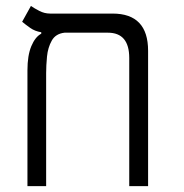

<svg xmlns="http://www.w3.org/2000/svg" viewBox="-20 -632 626 652"><path d="M482.9 -459.5V0H418.9V-435.1Q418.9 -521 346.2 -521H199.2Q168.9 -517.6 155.8 -494.1Q142.6 -470.7 139.6 -439.9Q136.7 -409.2 136.7 -383.8V0H73.2V-393.1Q73.2 -443.8 86.4 -475.3Q99.6 -506.8 120.1 -517.6V-522.5Q98.6 -525.9 82.8 -537.1Q66.9 -548.3 55.2 -558.1L85 -611.8Q96.2 -604 113.5 -595Q130.9 -585.9 150.4 -585.9H362.3Q482.9 -585.9 482.9 -459.5Z"/></svg>

Font: CaskaydiaMono NF Light
Style: Regular
Weight: 300
Designer: Aaron Bell
Foundry: Saja Typeworks
Version: Version 2111.001; ttfautohint (v1.8.4);Nerd Fonts 3.1.1